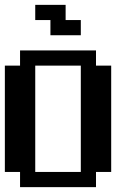

<svg xmlns="http://www.w3.org/2000/svg" viewBox="-20 -770 540 790"><path d="M125 -750H250V-687.5H312.5V-625H187.5V-687.5H125ZM0 -500H62.5V-562.5H375V-500H437.5V-62.5H375V0H62.5V-62.5H0ZM125 -500V-62.5H312.5V-500Z"/></svg>

Font: NeoDunggeunmo Pro
Style: Regular
Weight: 400
Version: Version 1.020